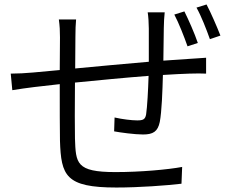

<svg xmlns="http://www.w3.org/2000/svg" viewBox="-20 -809 1040 858"><path d="M804 -758 759 -744C779 -706 803 -645 818 -602L864 -617C850 -659 822 -722 804 -758ZM903 -789 858 -775C879 -738 902 -679 918 -634L965 -650C949 -691 922 -753 903 -789ZM28 -480 35 -406C63 -411 102 -416 133 -420L247 -433C247 -331 247 -223 248 -180C253 -24 273 29 500 29C602 29 724 20 791 12L794 -63C730 -51 607 -40 496 -40C319 -40 319 -80 315 -190C314 -228 314 -335 315 -440C417 -450 539 -462 644 -470C642 -405 638 -332 633 -298C629 -275 619 -271 593 -271C569 -271 527 -276 492 -284L490 -222C516 -217 582 -208 619 -208C664 -208 685 -221 694 -264C703 -311 706 -402 708 -474C754 -477 795 -479 826 -480C851 -481 887 -481 901 -480V-551C879 -549 852 -548 827 -546L710 -538L712 -684C712 -705 714 -737 716 -754H640C643 -737 645 -703 645 -681V-533C535 -524 415 -512 316 -503L317 -645C317 -674 318 -701 320 -722H243C247 -692 248 -671 248 -642L247 -496L128 -485C95 -482 59 -480 28 -480Z"/></svg>

Font: ChiuKong Gothic MN Normal
Style: Regular
Weight: 350
Designer: Ryoko NISHIZUKA 西塚涼子 (kana, bopomofo & ideographs); Paul D. Hunt (Latin, Greek & Cyrillic); Sandoll Communications 산돌커뮤니
Foundry: Adobe
Version: Version 1.300